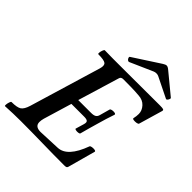

<svg xmlns="http://www.w3.org/2000/svg" viewBox="-244 -1017 1170 1170"><g transform="rotate(45 341.0 -432.0)"><path d="M-7 4Q-11 4 -10 -7.5Q-9 -19 -5 -30.5Q-1 -42 3 -42Q51 -42 69.5 -54.5Q88 -67 100 -106L239 -569Q248 -600 234.5 -611Q221 -622 171 -622Q167 -622 168 -633Q169 -644 173.5 -655.5Q178 -667 182 -667Q217 -666 253 -666Q289 -666 324 -666Q407 -666 490.5 -666.5Q574 -667 656 -667Q679 -667 686 -664.5Q693 -662 691 -653L646 -499Q644 -493 631.5 -491Q619 -489 608 -490.5Q597 -492 598 -498Q603 -520 603 -539Q603 -568 581 -592Q559 -616 522 -618Q486 -621 451 -621.5Q416 -622 386 -622Q367 -622 363 -606L282 -338H392Q414 -338 425 -344.5Q436 -351 440 -367L458 -432Q460 -438 470.5 -440Q481 -442 491.5 -440.5Q502 -439 502 -432Q493 -405 484 -377Q475 -349 467 -319Q459 -292 451 -263Q443 -234 435 -204Q434 -199 423 -197.5Q412 -196 402.5 -198Q393 -200 394 -204L410 -258Q416 -278 408.5 -285Q401 -292 379 -292H269L214 -109Q209 -91 209 -76Q209 -38 257 -38L399 -44Q479 -47 530 -187Q532 -192 543 -194Q554 -196 565 -194.5Q576 -193 576 -187L527 -8Q525 -1 520 1.5Q515 4 502 4Q406 4 312.5 2Q219 0 125 0Q92 0 59 1Q26 2 -7 4ZM337 -721Q331 -719 325 -724Q319 -729 316.5 -736.5Q314 -744 319 -747L490 -858Q505 -868 515 -868Q525 -868 540 -855L671 -747Q676 -743 669 -730.5Q662 -718 655 -721L523 -786Q515 -790 504 -790Q493 -790 484 -786Z"/></g></svg>

Font: Junicode
Style: Bold Italic
Weight: 700
Italic angle: -11°
Designer: Peter S. Baker
Version: Version 2.100; ttfautohint (v1.8.4)